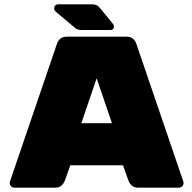

<svg xmlns="http://www.w3.org/2000/svg" viewBox="-20 -870 890 890"><path d="M508 -747Q508 -731 492 -731H371H359Q340 -731 331 -738L236 -818Q231 -823 231 -830Q231 -839 236 -844.5Q241 -850 250 -850H408Q421 -849 428 -846Q435 -843 445 -831L503 -760Q508 -755 508 -747ZM281 -34Q268 0 236 0H47Q38 0 31.5 -6.5Q25 -13 25 -22L26 -28L244 -667Q248 -680 259 -690Q270 -700 289 -700H567Q586 -700 597 -690Q608 -680 612 -667L830 -28L831 -22Q831 -13 824.5 -6.5Q818 0 809 0H620Q588 0 575 -34L550 -104H306ZM428 -507 357 -299H499Z"/></svg>

Font: Rubik Mono One
Style: Regular
Weight: 400
Designer: Hubert and Fischer with Elvire Volk Leonovitch (Cyrillic Expansion: Cyreal)
Foundry: Hubert and Fischer with Elvire Volk Leonovitch
Version: Version 2.000